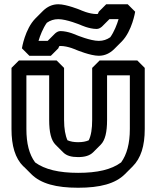

<svg xmlns="http://www.w3.org/2000/svg" viewBox="-20 -832 734 902"><path d="M104 -478H211V-269C211 -211 220 -173 241 -152L276 -117L277 -116C293 -100 316 -94 347 -94C379 -94 402 -101 418 -117L453 -152C474 -173 483 -211 483 -269V-478H590V-226C590 -158 576 -106 549 -69C503 -35 437 -20 347 -20C257 -20 190 -36 145 -69C117 -107 104 -158 104 -226ZM69 -548 34 -513V-226C34 -147 51 -89 90 -50H91L127 -14C172 31 244 50 347 50C450 50 522 31 567 -14L603 -50C642 -89 660 -146 660 -226V-513L625 -548H448L413 -513V-269C413 -227 408 -196 397 -173C384 -167 367 -164 347 -164C327 -164 311 -167 297 -173C287 -195 281 -227 281 -269V-513L246 -548ZM340 -667C340 -667 300 -686 264 -686C254 -686 246 -681 239 -675L204 -640H161C168 -664 182 -700 200 -725C216 -736 233 -742 254 -742C293 -742 358 -715 358 -715C358 -715 398 -696 434 -696C444 -696 452 -701 459 -707L494 -742H537C530 -718 516 -682 498 -657C482 -646 465 -640 444 -640C405 -640 340 -667 340 -667ZM340 -597C340 -597 405 -570 444 -570C473 -570 496 -582 515 -600L517 -602L552 -637C601 -687 615 -777 615 -777L580 -812H479L444 -777C444 -777 442 -773 440 -767C439 -767 436 -766 434 -766C398 -766 358 -785 358 -785C358 -785 293 -812 254 -812C225 -812 202 -800 183 -782L181 -780L146 -745C97 -695 83 -605 83 -605L118 -570H219L254 -605C254 -605 256 -609 258 -615C259 -615 262 -616 264 -616C300 -616 340 -597 340 -597Z"/></svg>

Font: Hussar Press
Style: Bold
Weight: 700
Foundry: Cannot Into Space Fonts
Version: Version 1.43